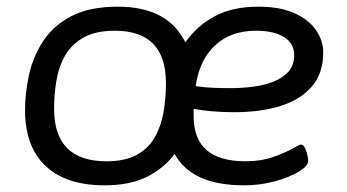

<svg xmlns="http://www.w3.org/2000/svg" viewBox="-20 -549 1040 575"><path d="M293 6Q178 6 116.5 -52Q55 -110 55 -219Q55 -269 66.5 -323Q78 -377 108 -424Q138 -471 192.5 -500Q247 -529 333 -529Q483 -529 535 -422Q569 -471 622.5 -500Q676 -529 753 -529Q819 -529 862 -509.5Q905 -490 926.5 -458.5Q948 -427 948 -392Q948 -329 913.5 -289.5Q879 -250 819.5 -231.5Q760 -213 682 -213Q642 -213 611.5 -216Q581 -219 560 -223Q560 -218 560 -212.5Q560 -207 560 -200Q560 -66 715 -66Q761 -66 797 -78.5Q833 -91 855 -103.5Q877 -116 881 -116Q891 -116 897 -97Q903 -78 903 -67Q903 -52 875 -35Q847 -18 803 -6Q759 6 711 6Q554 6 503 -88Q472 -46 421 -20Q370 6 293 6ZM299 -66Q354 -66 389 -85Q424 -104 443 -137Q462 -170 469.5 -212Q477 -254 477 -300Q477 -457 324 -457Q267 -457 231 -437Q195 -417 175.5 -383.5Q156 -350 149 -308Q142 -266 142 -223Q142 -66 299 -66ZM672 -285Q702 -285 735 -289Q768 -293 796.5 -303.5Q825 -314 843 -333.5Q861 -353 861 -384Q861 -419 830.5 -438Q800 -457 747 -457Q671 -457 624 -413Q577 -369 566 -291Q593 -287 619 -286Q645 -285 672 -285Z"/></svg>

Font: Asap Semi Expanded Semi Expanded Regular
Style: Italic
Weight: 400
Width: 6
Italic angle: -6°
Designer: Pablo Cosgaya
Foundry: Omnibus-Type
Version: Version 3.001; ttfautohint (v1.8.4.7-5d5b)